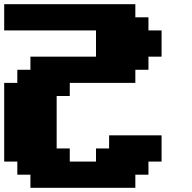

<svg xmlns="http://www.w3.org/2000/svg" viewBox="-20 -895 915 915"><path d="M125 0H625V-62.5H687.5V-125H750V-250H500V-187.5H437.5V-125H312.5V-187.5H250V-437.5H312.5V-500H625V-562.5H687.5V-625H750V-750H687.5V-812.5H625V-875H0V-750H437.5V-625H125V-562.5H62.5V-500H0V-125H62.5V-62.5H125Z"/></svg>

Font: Faithful 32x
Style: Bold
Weight: 400
Foundry: Faithful Resource Pack
Version: Version 1.0; January 27, 2023